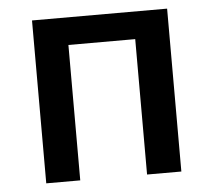

<svg xmlns="http://www.w3.org/2000/svg" viewBox="-44 -599 719 647"><g transform="rotate(-5 315.0 -275.5)"><path d="M87 0H202V-458H428V0H544V-551H87Z"/></g></svg>

Font: Noto Sans CJK TC Medium
Style: Regular
Weight: 500
Designer: Ryoko NISHIZUKA 西塚涼子 (kana, bopomofo & ideographs); Paul D. Hunt (Latin, Greek & Cyrillic); Sandoll Communications 산돌커뮤니
Foundry: Adobe
Version: Version 2.004;hotconv 1.0.118;makeotfexe 2.5.65603